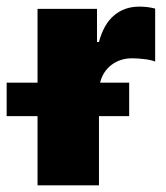

<svg xmlns="http://www.w3.org/2000/svg" viewBox="-63 -557 500 577"><path d="M49.8 -208H-43V-308.6H49.8V-530.3H228.5V-430.7H234.4Q248.5 -484.4 279.8 -510.7Q311 -537.1 355.5 -537.1Q381.3 -537.1 403.3 -531.2V-372.1Q390.6 -377 370.6 -379.4Q350.6 -381.8 334 -381.8Q298.3 -381.8 272.2 -362.1Q246.1 -342.3 237.8 -308.6H325.2V-208H234.4V0H49.8Z"/></svg>

Font: Pretendard Std Black
Style: Regular
Weight: 900
Designer: Base glyphs from Inter by Rasmus Andersson; Hangeul glyphs from Noto Sans CJK(Source Han Sans) by Jang Soo-young and Kan
Foundry: Kil Hyung-jin
Version: Version 1.309